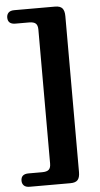

<svg xmlns="http://www.w3.org/2000/svg" viewBox="-59 -775 489 938"><g transform="rotate(-5 186.0 -306.0)"><path d="M157 22.5V-634Q157 -655.5 147.2 -664.2Q137.5 -673 114.5 -673H48Q10.5 -673 10.5 -706Q10.5 -720.5 19.5 -729.8Q28.5 -739 48 -739H247.5Q273 -739 283.5 -726.8Q294 -714.5 294 -688V76.5Q294 103 283.5 115Q273 127 247.5 127H48Q28.5 127 19.5 117.8Q10.5 108.5 10.5 94.5Q10.5 61.5 48 61.5H114.5Q137.5 61.5 147.2 52.8Q157 44 157 22.5Z"/></g></svg>

Font: Fraunces 28pt Soft Wonky
Style: Bold
Weight: 700
Version: Version 1.000;[b76b70a41]